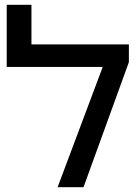

<svg xmlns="http://www.w3.org/2000/svg" viewBox="-20 -780 580 800"><path d="M220 0 408 -501H8V-760H111V-595H517V-521L328 0Z"/></svg>

Font: Noto Sans Hebrew Condensed Medium
Style: Regular
Weight: 500
Width: 3
Designer: Monotype Design Team
Foundry: Monotype Imaging Inc.
Version: Version 2.004; ttfautohint (v1.8.4.7-5d5b)